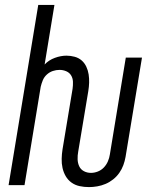

<svg xmlns="http://www.w3.org/2000/svg" viewBox="-20 -755 640 783"><path d="M343 8Q323 8 304.5 4Q286 0 271.5 -10.5Q257 -21 248 -36.5Q239 -52 235 -70Q231 -88 231.5 -107.5Q232 -127 235 -146L276 -393Q278 -407 277.5 -421.5Q277 -436 270 -447.5Q263 -459 250 -464.5Q237 -470 223 -470Q209 -470 195.5 -465.5Q182 -461 171 -451Q160 -441 154.5 -427.5Q149 -414 146 -401L80 0H15L136 -735H202L162 -492Q179 -510 203.5 -519Q228 -528 251 -528Q268 -528 284.5 -523.5Q301 -519 313 -508.5Q325 -498 332 -483Q339 -468 341.5 -451.5Q344 -435 343.5 -418Q343 -401 340 -383L299 -137Q296 -121 296.5 -105.5Q297 -90 303 -77Q309 -64 322 -57Q335 -50 351 -50Q365 -50 379 -55.5Q393 -61 403.5 -72Q414 -83 420 -97Q426 -111 428 -125L493 -520H559L492 -115Q489 -98 483 -81.5Q477 -65 466.5 -50Q456 -35 441.5 -23.5Q427 -12 410.5 -5Q394 2 376.5 5Q359 8 343 8Z"/></svg>

Font: Iosevka SS04 Lt Ex Obl
Style: Regular
Weight: 300
Width: 7
Italic angle: -9°
Monospace: yes
Designer: Belleve Invis
Foundry: Belleve Invis
Version: Version 19.0.0; ttfautohint (v1.8.4)